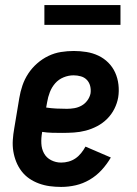

<svg xmlns="http://www.w3.org/2000/svg" viewBox="-20 -729 540 757"><path d="M221 8Q198 8 176 5Q154 2 133.5 -5.5Q113 -13 95.5 -25Q78 -37 65 -54Q52 -71 44 -91Q36 -111 32.5 -132.5Q29 -154 30.5 -177Q32 -200 36 -222L56 -342Q60 -367 68.5 -392Q77 -417 91.5 -439Q106 -461 126.5 -479Q147 -497 171 -508.5Q195 -520 220.5 -524Q246 -528 271 -528Q296 -528 321 -524Q346 -520 368 -509.5Q390 -499 407 -482Q424 -465 434 -443Q444 -421 447 -395.5Q450 -370 446 -345Q442 -322 431 -300Q420 -278 402.5 -260.5Q385 -243 363 -231.5Q341 -220 318 -214Q295 -208 271.5 -206.5Q248 -205 225 -205Q205 -205 185.5 -205.5Q166 -206 146 -209V-207Q142 -185 143 -163.5Q144 -142 153.5 -124.5Q163 -107 181.5 -97.5Q200 -88 221 -88Q236 -88 250.5 -92Q265 -96 277.5 -104.5Q290 -113 300 -125.5Q310 -138 317 -151L417 -108Q402 -82 381 -59Q360 -36 333.5 -20.5Q307 -5 278.5 1.5Q250 8 221 8ZM244 -300Q258 -300 273 -302.5Q288 -305 301.5 -312.5Q315 -320 324.5 -333Q334 -346 337 -361Q339 -376 335.5 -390Q332 -404 322.5 -414Q313 -424 299 -428Q285 -432 270 -432Q250 -432 230.5 -424Q211 -416 197.5 -400.5Q184 -385 176.5 -365.5Q169 -346 166 -327L162 -305Q162 -305 162 -305Q162 -305 162 -305Q182 -302 202.5 -301Q223 -300 244 -300ZM155 -631V-709H455V-631Z"/></svg>

Font: Iosevka Gothic
Style: Bold Italic
Weight: 700
Italic angle: -9°
Monospace: yes
Designer: Belleve Invis
Foundry: Belleve Invis
Version: Version 15.5.1; ttfautohint (v1.8.4)